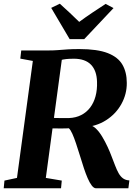

<svg xmlns="http://www.w3.org/2000/svg" viewBox="-25 -1015 744 1035"><path d="M-5 0 -1 -41.5 66.5 -56 152 -686.5 84.5 -699 89.5 -743H234.5Q265 -743 289 -745Q313 -747 339.5 -748.8Q366 -750.5 403 -750.5Q500 -750.5 555.8 -728.8Q611.5 -707 635 -666.2Q658.5 -625.5 658.5 -568Q659 -508 629.5 -454.5Q600 -401 546.5 -366.8Q493 -332.5 420.5 -328.5L452.5 -340.5Q472.5 -340.5 491.2 -322.8Q510 -305 526.2 -277.8Q542.5 -250.5 555.2 -222.8Q568 -195 575.5 -174.5Q586.5 -146.5 595.5 -122.8Q604.5 -99 614.5 -81.2Q624.5 -63.5 638.2 -53.5Q652 -43.5 672.5 -42.5L667 0H492.5Q481 0 469.5 -15Q458 -30 447.5 -54.5Q437 -79 427.5 -107.5Q416.5 -141.5 405.8 -176.2Q395 -211 384.8 -241.8Q374.5 -272.5 364.8 -294.2Q355 -316 346 -323.5Q341 -323 329 -322.8Q317 -322.5 302.2 -322.5Q287.5 -322.5 273 -322.8Q258.5 -323 248 -323L254.5 -379.5Q263 -379.5 276.2 -379Q289.5 -378.5 303.8 -378.5Q318 -378.5 329.5 -378.5Q341 -378.5 346 -378.5Q384 -380 412.8 -394.8Q441.5 -409.5 461 -435.2Q480.5 -461 490 -496Q499.5 -531 498 -574Q496.5 -634.5 465.2 -666.5Q434 -698.5 372.5 -698.5Q363 -698.5 347.2 -697.8Q331.5 -697 315.5 -694.2Q299.5 -691.5 288 -685.5L312 -721L222 -56L308 -41.5L304 0ZM350.5 -804 251 -972.5 297.5 -995Q324.5 -970.5 351 -946Q377.5 -921.5 402 -897Q436.5 -922.5 472.8 -946.8Q509 -971 544.5 -994L587 -971.5L429 -804Z"/></svg>

Font: Merriweather 48pt ExtraBold
Style: Italic
Weight: 800
Italic angle: -7.8°
Version: Version 2.101